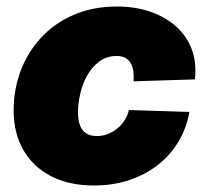

<svg xmlns="http://www.w3.org/2000/svg" viewBox="-20 -553 627 584"><path d="M266.1 11.2Q189.9 11.2 135.3 -17.1Q80.6 -45.4 51 -96.9Q21.5 -148.4 21.5 -217.3Q21.5 -280.3 42.7 -337.2Q64 -394 104.7 -438.2Q145.5 -482.4 204.1 -507.8Q262.7 -533.2 335.9 -533.2Q390.6 -533.2 436.5 -517.6Q482.4 -502 515.1 -472.9Q547.9 -443.8 563.2 -403.1Q578.6 -362.3 572.8 -311.5L386.2 -305.7Q387.7 -321.3 385.7 -335.4Q383.8 -349.6 377.9 -360.1Q372.1 -370.6 361.6 -376.7Q351.1 -382.8 335 -382.8Q305.2 -382.8 283 -366.7Q260.7 -350.6 246.1 -325Q231.4 -299.3 224.4 -269.3Q217.3 -239.3 217.3 -211.4Q217.3 -187.5 223.4 -171.4Q229.5 -155.3 242.4 -147.2Q255.4 -139.2 274.4 -139.2Q291.5 -139.2 307.1 -145Q322.8 -150.9 336.2 -161.6Q349.6 -172.4 358.9 -186.8Q368.2 -201.2 372.1 -218.3L556.2 -212.4Q546.9 -161.6 521.7 -120.4Q496.6 -79.1 458.3 -49.8Q419.9 -20.5 371.3 -4.6Q322.8 11.2 266.1 11.2Z"/></svg>

Font: Inter 28pt Black
Style: Italic
Weight: 900
Italic angle: -9.3988°
Designer: Rasmus Andersson
Foundry: rsms
Version: Version 4.001;git-66647c0bb